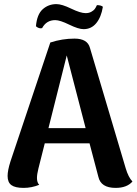

<svg xmlns="http://www.w3.org/2000/svg" viewBox="-20 -901 668 935"><path d="M185 -764Q170 -760 155 -773Q160 -831 188 -856Q216 -881 255 -881Q281 -881 326.5 -859Q372 -837 397 -837Q413 -837 424.5 -843.5Q436 -850 441 -856.5Q446 -863 452 -876Q472 -876 481 -868Q473 -818 449 -788.5Q425 -759 387 -759Q362 -759 317 -781Q272 -803 249 -803Q206 -803 185 -764ZM592 -82Q605 -38 625 -17Q598 14 543 14Q471 14 459 -40L416 -203H198L167 -80Q160 -52 160 -34Q160 -12 171 -1Q134 14 95 14Q54 14 35.5 0.5Q17 -13 17 -44Q17 -71 31 -115L225 -694Q283 -713 343 -713Q406 -713 418 -668ZM216 -277H397L305 -631Z"/></svg>

Font: Arima Koshi Bold
Style: Regular
Weight: 700
Designer: Joana Correia and Natanael Gama
Foundry: NDISCOVER
Version: Version 1.019;PS 001.019;hotconv 1.0.88;makeotf.lib2.5.64775